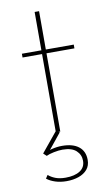

<svg xmlns="http://www.w3.org/2000/svg" viewBox="-87 -587 479 853"><g transform="rotate(-10 152.0 -160.5)"><path d="M133 -543H153V-370H279V-353H153V0H133V-353H45V-370H133ZM64 180Q76 191 95 198.5Q114 206 141 206Q182 206 206 190.5Q230 175 230 145Q230 118 210 99.5Q190 81 148 81Q131 81 109 85.5Q87 90 75 96L61 83L134 -6L150 3L82 87L67 83Q78 76 102.5 70Q127 64 149 64Q198 64 224.5 85Q251 106 251 145Q251 171 236.5 188Q222 205 197.5 213.5Q173 222 143 222Q115 222 92 214.5Q69 207 54 195Z"/></g></svg>

Font: Josefin Sans Thin Thin
Style: Regular
Weight: 250
Version: Version 2.001